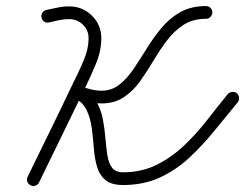

<svg xmlns="http://www.w3.org/2000/svg" viewBox="-20 -592 808 633"><path d="M659 -572Q668 -572 674 -566Q680 -560 680 -551Q680 -543 674 -536.5Q668 -530 659 -530Q616 -530 585 -510Q554 -490 530 -458Q506 -426 485 -390.5Q464 -355 441 -323Q418 -291 387.5 -271Q357 -251 315 -251Q294 -251 273.5 -256Q253 -261 233 -266Q224 -269 222.5 -277Q221 -285 224 -293Q228 -300 234.5 -304.5Q241 -309 249 -305Q281 -286 297 -258.5Q313 -231 319 -199.5Q325 -168 327.5 -137Q330 -106 334 -80Q338 -54 349.5 -39Q361 -24 386 -24Q446 -24 495 -48Q544 -72 585 -110.5Q626 -149 661.5 -194.5Q697 -240 731 -282Q731 -282 731 -282Q731 -282 731 -282Q737 -288 745.5 -289Q754 -290 761 -285Q767 -279 768 -270.5Q769 -262 764 -255Q726 -209 687 -161Q648 -113 604 -72Q560 -31 506.5 -6.5Q453 18 386 18Q347 18 327.5 1.5Q308 -15 300 -42Q292 -69 289.5 -101.5Q287 -134 283 -166.5Q279 -199 267 -226Q255 -253 228 -268Q220 -273 218.5 -280.5Q217 -288 220 -295Q222 -301 229 -305Q236 -309 244 -307Q262 -302 279.5 -297.5Q297 -293 315 -293Q348 -293 373.5 -313Q399 -333 420.5 -365Q442 -397 464 -432.5Q486 -468 512.5 -500Q539 -532 574.5 -552Q610 -572 659 -572Q659 -572 659 -572Q659 -572 659 -572ZM117 -534Q115 -542 119.5 -549.5Q124 -557 132 -559Q151 -563 170 -567Q189 -571 208 -571Q252 -571 283 -540.5Q314 -510 314 -466Q314 -424 296 -381Q278 -338 260 -301Q222 -224 184.5 -146Q147 -68 109 9Q105 17 97 20Q89 23 81 19Q73 15 70 7Q67 -1 71 -9Q109 -87 147 -164.5Q185 -242 222 -320Q238 -351 255 -390.5Q272 -430 272 -466Q272 -493 253 -511Q234 -529 208 -529Q191 -529 174.5 -525.5Q158 -522 142 -518Q133 -516 126 -520.5Q119 -525 117 -534Z"/></svg>

Font: FRB American Cursive Medium
Style: Italic
Weight: 500
Italic angle: -25°
Version: Version 2.0;Modular Font Editor K font №1